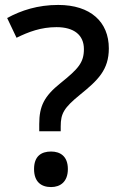

<svg xmlns="http://www.w3.org/2000/svg" viewBox="-20 -744 487 778"><path d="M139 -241V-212H226V-232C226 -284 239 -307 304 -360C377 -419 421 -461 421 -548C421 -655 347 -724 216 -724C133 -724 66 -702 9 -671L47 -591C96 -615 146 -634 209 -634C280 -634 320 -602 320 -545C320 -490 297 -465 225 -407C159 -354 139 -314 139 -241ZM118 -59C118 -7 147 14 187 14C224 14 255 -7 255 -59C255 -111 224 -130 187 -130C147 -130 118 -111 118 -59Z"/></svg>

Font: Noto Sans Hanifi Rohingya Medium
Style: Regular
Weight: 500
Designer: Monotype Design Team and DaltonMaag
Foundry: Google LLC
Version: Version 2.102